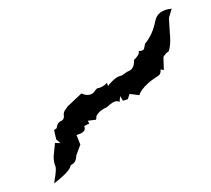

<svg xmlns="http://www.w3.org/2000/svg" viewBox="-20 -661 484 440"><path d="M166.5 -446.8Q174.3 -443.4 180.7 -443.4Q192.4 -443.4 199.2 -455.1L202.6 -458.5Q215.3 -460.4 225.1 -471.2L227.5 -463.9Q244.6 -485.8 258.8 -487.8L271.5 -496.6Q287.1 -501.5 287.1 -519.5V-523.4Q298.3 -534.7 298.3 -541Q298.3 -542.5 297.9 -543.9Q310.5 -544.4 310.5 -551.3L312.5 -561Q329.6 -581.1 335.9 -612.8Q340.8 -638.2 373.5 -641.1L367.2 -620.1L369.1 -586.4Q370.1 -576.7 370.1 -568.4Q370.1 -553.7 366.7 -543.5Q359.4 -539.1 354.5 -530.3L355.5 -500.5L348.1 -502V-500Q348.1 -490.7 343.3 -487.8Q325.7 -476.6 318.4 -469.2Q303.2 -455.6 299.3 -442.9L276.9 -445.8L272.9 -433.6L261.7 -430.2L255.4 -440.9L253.9 -427.2Q251.5 -429.2 248 -429.2Q239.3 -429.2 225.1 -415.5Q208 -408.2 201.2 -395.5L200.2 -386.7L181.2 -384.3L184.6 -377.9L172.9 -372.1Q174.3 -369.1 174.3 -366.2Q174.3 -356.9 155.3 -351.6L164.1 -329.6L154.8 -304.7Q154.8 -287.6 142.1 -282.7Q141.1 -269 104 -240.7Q107.9 -262.2 107.9 -272.5Q107.9 -277.8 106.9 -280.3Q103 -288.6 103 -303.2L106 -333.5L118.7 -333L108.9 -341.3L104 -362.8L109.9 -367.2Q110.8 -379.4 119.1 -383.3Q126.5 -386.2 126.5 -394V-395.5Q126 -396.5 126 -397.9Q126 -405.3 130.4 -410.6Q134.8 -416.5 135.3 -417.5Z"/></svg>

Font: Truetypewriter PolyglOTT
Style: Regular
Weight: 400
Designer: Sergey Beatoff a.k.a. Sam_T
Version: Version 3.76